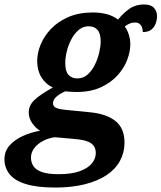

<svg xmlns="http://www.w3.org/2000/svg" viewBox="-78 -602 725 862"><path d="M170 240Q89 240 38.5 224.5Q-12 209 -35 180Q-58 151 -58 113Q-58 77 -35 51Q-12 25 24.5 8.5Q61 -8 102 -15Q83 -26 67 -48.5Q51 -71 51 -97Q51 -129 77 -153.5Q103 -178 159 -209Q126 -225 107.5 -255.5Q89 -286 89 -329Q89 -364 104.5 -402Q120 -440 151 -472.5Q182 -505 229 -525.5Q276 -546 339 -546Q372 -546 401 -538.5Q430 -531 452 -514Q475 -543 503 -562.5Q531 -582 568 -582Q599 -582 613 -567Q627 -552 627 -529Q627 -513 621 -496.5Q615 -480 601.5 -469Q588 -458 563 -458Q563 -478 554 -489.5Q545 -501 528 -501Q515 -501 503.5 -496Q492 -491 482 -483Q493 -469 500 -447.5Q507 -426 507 -403Q507 -370 493 -333Q479 -296 449.5 -263.5Q420 -231 374.5 -210Q329 -189 266 -189Q260 -189 250 -189.5Q240 -190 230.5 -190.5Q221 -191 215 -192Q192 -182 176 -168.5Q160 -155 160 -139Q160 -123 175.5 -117Q191 -111 214 -109L326 -98Q400 -91 440.5 -58.5Q481 -26 481 38Q481 83 460.5 120.5Q440 158 400 184.5Q360 211 302 225.5Q244 240 170 240ZM185 180Q244 180 280.5 166.5Q317 153 334.5 131.5Q352 110 352 85Q352 56 330.5 41Q309 26 257 22L168 14Q139 18 114.5 31Q90 44 75.5 63.5Q61 83 61 106Q61 126 71.5 143Q82 160 109 170Q136 180 185 180ZM269 -250Q296 -250 315.5 -267.5Q335 -285 348 -311.5Q361 -338 367.5 -366Q374 -394 374 -416Q374 -451 360 -467.5Q346 -484 320 -484Q294 -484 274.5 -467Q255 -450 241.5 -424Q228 -398 221.5 -370Q215 -342 215 -319Q215 -282 229.5 -266Q244 -250 269 -250Z"/></svg>

Font: Noto Serif
Style: Italic
Weight: 400
Italic angle: -12°
Designer: Monotype Design Team
Foundry: Monotype Imaging Inc.
Version: Version 2.013